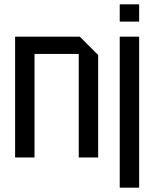

<svg xmlns="http://www.w3.org/2000/svg" viewBox="-20 -730 715 890"><path d="M50 0V-560H350L435 -475V0H345V-480H140V0ZM535 140V-560H625V140ZM535 -630V-710H625V-630Z"/></svg>

Font: Tektur SemiCondensed
Style: Regular
Weight: 400
Width: 4
Designer: Adam Jagosz
Foundry: Adam Jagosz
Version: Version 1.005;gftools[0.9.30]